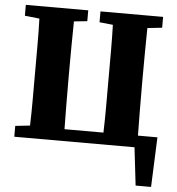

<svg xmlns="http://www.w3.org/2000/svg" viewBox="-57 -710 878 953"><g transform="rotate(5 382.0 -234.0)"><path d="M405 -603V-657H717V-603L644 -595Q643 -534 642.5 -471.5Q642 -409 642 -347V-310Q642 -246 642.5 -183.5Q643 -121 644 -59H741L731 189H654L632 0H33V-54L106 -62Q108 -124 108 -186Q108 -248 108 -310V-347Q108 -410 108 -472Q108 -534 106 -595L33 -603V-657H344V-603L278 -596Q277 -534 276.5 -471.5Q276 -409 276 -346V-310Q276 -246 276.5 -183.5Q277 -121 278 -59H472Q474 -122 474 -185Q474 -248 474 -310V-346Q474 -410 474 -472.5Q474 -535 472 -596Z"/></g></svg>

Font: Source Serif Pro
Style: Bold
Weight: 700
Designer: Frank Grießhammer
Foundry: Adobe Systems Incorporated
Version: Version 3.001;hotconv 1.0.111;makeotfexe 2.5.65597